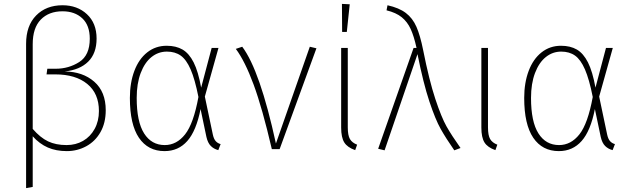

<svg xmlns="http://www.w3.org/2000/svg" viewBox="-20 -766 3242 986"><path d="M523 -200Q523 -135 496 -87.5Q469 -40 423 -15Q377 10 323 10Q268 10 225.5 -8.5Q183 -27 148 -66V194L114 200V-541Q114 -634 165.5 -686.5Q217 -739 301 -739Q377 -739 426.5 -693Q476 -647 476 -568Q476 -492 433 -449.5Q390 -407 312 -399Q405 -398 464 -346.5Q523 -295 523 -200ZM488 -196Q488 -286 428 -335Q368 -384 264 -384H219L223 -413H266Q333 -413 387 -447.5Q441 -482 441 -567Q441 -636 402.5 -672Q364 -708 301 -708Q231 -708 189.5 -665.5Q148 -623 148 -539V-104Q187 -59 227 -40Q267 -21 322 -21Q369 -21 406.5 -42.5Q444 -64 466 -104Q488 -144 488 -196Z M1013 -316 1067 -520H1102L1032 -270L1073 -75Q1078 -52 1088 -41Q1098 -30 1113 -26L1101 5Q1078 -1 1062.5 -16.5Q1047 -32 1040 -63L1010 -206Q988 -94 942 -42Q896 10 825 10Q740 10 693.5 -58.5Q647 -127 647 -263Q647 -341 670 -402Q693 -463 736 -497Q779 -531 836 -531Q884 -531 917.5 -511.5Q951 -492 974.5 -445.5Q998 -399 1013 -316ZM682 -263Q682 -141 720 -81Q758 -21 826 -21Q887 -21 930.5 -76Q974 -131 999 -268Q981 -359 959 -409.5Q937 -460 908 -480.5Q879 -501 837 -501Q793 -501 758 -473Q723 -445 702.5 -391Q682 -337 682 -263Z M1397 -29 1571 -526 1605 -518 1416 0H1376Q1327 -211 1282.5 -331.5Q1238 -452 1191 -515L1224 -526Q1315 -405 1397 -29Z M1766 -112Q1766 -71 1777 -52Q1788 -33 1814 -23L1804 5Q1764 -9 1748 -34.5Q1732 -60 1732 -111V-520H1766ZM1776 -744 1761 -602H1737L1736 -746Z M2153 -509Q2184 -353 2215.5 -258Q2247 -163 2273 -117Q2299 -71 2345 -6L2313 6Q2270 -56 2243 -104Q2216 -152 2185 -245Q2154 -338 2124 -488L1955 6L1922 -2L2104 -520H2119Q2106 -580 2089 -617Q2072 -654 2043 -677.5Q2014 -701 1965 -713L1970 -739Q2029 -726 2064 -699.5Q2099 -673 2118.5 -628.5Q2138 -584 2153 -509Z M2486 -112Q2486 -71 2497 -52Q2508 -33 2534 -23L2524 5Q2484 -9 2468 -34.5Q2452 -60 2452 -111V-520H2486Z M3038 -316 3092 -520H3127L3057 -270L3098 -75Q3103 -52 3113 -41Q3123 -30 3138 -26L3126 5Q3103 -1 3087.5 -16.5Q3072 -32 3065 -63L3035 -206Q3013 -94 2967 -42Q2921 10 2850 10Q2765 10 2718.5 -58.5Q2672 -127 2672 -263Q2672 -341 2695 -402Q2718 -463 2761 -497Q2804 -531 2861 -531Q2909 -531 2942.5 -511.5Q2976 -492 2999.5 -445.5Q3023 -399 3038 -316ZM2707 -263Q2707 -141 2745 -81Q2783 -21 2851 -21Q2912 -21 2955.5 -76Q2999 -131 3024 -268Q3006 -359 2984 -409.5Q2962 -460 2933 -480.5Q2904 -501 2862 -501Q2818 -501 2783 -473Q2748 -445 2727.5 -391Q2707 -337 2707 -263Z"/></svg>

Font: FiraGO UltraLight
Style: Regular
Weight: 200
Designer: bBox Type
Foundry: bBox Type GmbH
Version: Version 1.001